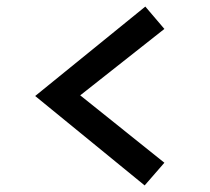

<svg xmlns="http://www.w3.org/2000/svg" viewBox="-20 -640 640 584"><path d="M420 -76 87 -348 422 -620 480 -552 224 -350 480 -145Z"/></svg>

Font: Red Hat Mono Medium
Style: Regular
Weight: 500
Monospace: yes
Designer: Pentagram, MCKL
Foundry: Pentagram, MCKL
Version: Version 1.023; ttfautohint (v1.8.3)